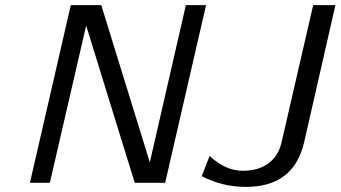

<svg xmlns="http://www.w3.org/2000/svg" viewBox="-20 -713 1332 751"><path d="M769 -24 800 -103Q862 -45 929 -45Q991 -45 1030 -74Q1069 -103 1081 -155L1205 -693H1292L1169 -154Q1128 18 942 18Q849 18 769 -24ZM97 2 257 -693H376L566 -78L707 -693H786L626 2H507L317 -613L175 2Z"/></svg>

Font: Coval
Style: Light Italic
Weight: 300
Foundry: Context Ltd
Version: Version 001.000